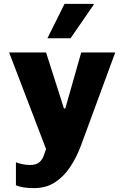

<svg xmlns="http://www.w3.org/2000/svg" viewBox="-20 -781 640 988"><path d="M156 187Q126 187 102.5 183.5Q79 180 62 172V54Q73 59 93.5 63.5Q114 68 134 68Q165 68 180.5 55.5Q196 43 203.5 24Q211 5 217 -14L27 -511H217L309 -223H316L398 -511H573L397 -33Q374 29 341 78.5Q308 128 262.5 157.5Q217 187 156 187ZM224 -584 312 -761H461L463 -758L343 -584Z"/></svg>

Font: Chivo Mono ExtraBold
Style: Regular
Weight: 800
Monospace: yes
Designer: Hector Gatti
Foundry: Omnibus-Type
Version: Version 1.008